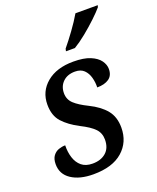

<svg xmlns="http://www.w3.org/2000/svg" viewBox="-144 -851 772 946"><g transform="rotate(-20 242.5 -378.0)"><path d="M181 10Q109 10 65.5 -19Q22 -48 22 -100Q22 -128 34 -144Q46 -160 63.5 -166Q81 -172 98 -172Q97 -137 106.5 -107Q116 -77 137.5 -59Q159 -41 195 -41Q239 -41 265.5 -64.5Q292 -88 292 -132Q292 -166 270 -189Q248 -212 198 -237Q146 -264 115 -298Q84 -332 84 -390Q84 -459 136 -502.5Q188 -546 276 -546Q331 -546 364.5 -532Q398 -518 413.5 -496.5Q429 -475 429 -452Q429 -418 406 -402Q383 -386 344 -386Q345 -412 338 -438Q331 -464 314 -480.5Q297 -497 267 -497Q227 -497 203.5 -474Q180 -451 180 -415Q180 -382 203.5 -360Q227 -338 274 -315Q329 -288 358.5 -252Q388 -216 388 -160Q388 -84 334.5 -37Q281 10 181 10ZM260 -606 263 -619Q288 -649 317.5 -689.5Q347 -730 368 -766H485L482 -756Q466 -737 436 -708.5Q406 -680 371.5 -652Q337 -624 307 -606Z"/></g></svg>

Font: Noto Serif SemiCondensed Medium
Style: Italic
Weight: 500
Width: 4
Italic angle: -12°
Designer: Monotype Design Team
Foundry: Monotype Imaging Inc.
Version: Version 2.013